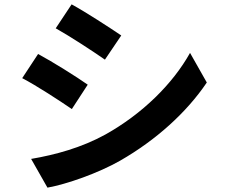

<svg xmlns="http://www.w3.org/2000/svg" viewBox="-20 -812 1040 882"><path d="M309 -792 236 -682C302 -645 406 -577 462 -538L537 -649C484 -685 375 -756 309 -792ZM123 -82 198 50C287 34 430 -16 532 -74C696 -168 837 -295 930 -433L853 -569C773 -426 634 -289 464 -194C355 -134 235 -101 123 -82ZM155 -564 82 -453C149 -418 253 -350 310 -311L383 -423C332 -459 222 -528 155 -564Z"/></svg>

Font: Noto Sans Mono CJK SC
Style: Bold
Weight: 700
Designer: Ryoko NISHIZUKA 西塚涼子 (kana, bopomofo & ideographs); Paul D. Hunt (Latin, Greek & Cyrillic); Sandoll Communications 산돌커뮤니
Foundry: Adobe
Version: Version 2.004;hotconv 1.0.118;makeotfexe 2.5.65603